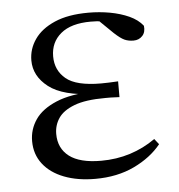

<svg xmlns="http://www.w3.org/2000/svg" viewBox="-44 -573 587 630"><g transform="rotate(-5 249.0 -258.5)"><path d="M245.3 14.6Q187 14.6 142.7 -2.5Q98.3 -19.6 73.7 -51.5Q49.1 -83.4 49.1 -126.7Q49.1 -165.3 70.9 -197.3Q92.7 -229.3 140.5 -249.5Q188.3 -269.8 265.7 -271.6V-263.4Q162.9 -266.8 116.3 -302.9Q69.7 -339 69.7 -390.7Q69.7 -428.3 91.7 -460Q113.6 -491.8 158.1 -511.2Q202.6 -530.6 269.8 -530.6Q305.9 -530.6 340.4 -524.4Q375 -518.1 403.3 -505.3Q431.6 -492.4 447.6 -471.9Q450.2 -450.8 438.8 -438.7Q427.5 -426.5 409.6 -426.5Q392.7 -426.5 379.7 -432.4Q366.7 -438.4 346.9 -456.8L289.6 -512.6L345.7 -511.5L355 -491.9Q329.4 -496.3 311.7 -498.5Q294.1 -500.7 274.7 -500.7Q210 -500.7 176 -472.4Q142.1 -444.1 142.1 -397.6Q142.1 -351.6 176 -323.6Q209.8 -295.7 291.2 -295.7Q303.3 -295.7 316.2 -296.2Q329.1 -296.7 347.3 -297.7V-245.7Q327.9 -246.9 318.4 -246.9Q309 -246.9 300.6 -246.9Q235.1 -246.9 198.1 -232.6Q161.1 -218.4 145.6 -195.2Q130 -172 130 -143.3Q130 -95.8 164.7 -69.3Q199.4 -42.9 269.6 -42.9Q320.3 -42.9 365.3 -57.2Q410.3 -71.5 448.9 -98.8L463.3 -80.5Q429.8 -38.9 373.8 -12.1Q317.9 14.6 245.3 14.6Z"/></g></svg>

Font: Noto Serif KR ExtraLight
Style: Regular
Weight: 200
Designer: Ryoko NISHIZUKA 西塚涼子 (kana & ideographs); Frank Grießhammer (Latin, Greek & Cyrillic); Wenlong ZHANG 张文龙 (bopomofo); San
Foundry: Adobe
Version: Version 2.002-H1;hotconv 1.1.0;makeotfexe 2.6.0